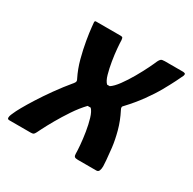

<svg xmlns="http://www.w3.org/2000/svg" viewBox="-147 -588 706 703"><g transform="rotate(30 206.0 -236.0)"><path d="M-26 0Q-34 0 -34 -6.5Q-34 -13 -31 -20Q-28 -27 -27 -29Q-23 -39 -11.5 -59.5Q0 -80 18 -108.5Q36 -137 59.5 -170Q83 -203 112 -238Q116 -243 116 -247Q116 -251 113 -256Q97 -288 87.5 -324Q78 -360 72.5 -392.5Q67 -425 65 -445.5Q63 -466 63 -466Q63 -472 68 -472H171Q177 -472 179.5 -470.5Q182 -469 183 -460Q183 -450 185 -426Q187 -402 191.5 -374.5Q196 -347 202.5 -324Q209 -301 219 -292Q222 -292 224.5 -292Q227 -292 230 -292Q244 -301 260.5 -323.5Q277 -346 292.5 -373Q308 -400 319.5 -423.5Q331 -447 335 -457Q339 -465 343 -468.5Q347 -472 359 -472H436Q439 -472 443.5 -470.5Q448 -469 445 -460Q441 -451 430.5 -430Q420 -409 404 -380.5Q388 -352 364.5 -319.5Q341 -287 311 -255Q306 -251 306 -246.5Q306 -242 309 -237Q327 -202 336.5 -166.5Q346 -131 349.5 -101Q353 -71 354.5 -51Q356 -31 356 -26Q356 -15 353 -7.5Q350 0 342 0H264Q253 0 249.5 -3.5Q246 -7 246 -15Q246 -28 244 -52Q242 -76 237.5 -104Q233 -132 226 -155.5Q219 -179 209 -189Q203 -189 202.5 -189Q202 -189 202 -189Q202 -189 196 -189Q174 -166 154 -136Q134 -106 118 -78Q102 -50 92.5 -31Q83 -12 83 -12Q79 -4 75.5 -2Q72 0 64 0Z"/></g></svg>

Font: Glory SemiBold
Style: Italic
Weight: 600
Italic angle: -12°
Designer: Robert Leuschke
Foundry: Robert Leuschke
Version: Version 1.011